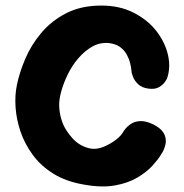

<svg xmlns="http://www.w3.org/2000/svg" viewBox="-20 -671 664 691"><path d="M280 -7Q217 -18 172 -46Q127 -74 98 -113.5Q69 -153 54 -197Q39 -241 36 -285Q33 -329 41 -366Q50 -410 71 -459.5Q92 -509 128.5 -552.5Q165 -596 218.5 -623.5Q272 -651 345 -651Q411 -651 461.5 -625Q512 -599 543 -559Q574 -519 584.5 -473.5Q595 -428 581 -388Q581 -388 574.5 -377.5Q568 -367 553.5 -358Q539 -349 515 -352Q490 -355 476.5 -368.5Q463 -382 458.5 -395Q454 -408 454 -408Q454 -408 453 -418Q452 -428 448.5 -443Q445 -458 436.5 -474Q428 -490 412.5 -501.5Q397 -513 372 -516Q340 -519 312.5 -503.5Q285 -488 262.5 -462Q240 -436 224.5 -404.5Q209 -373 200.5 -342.5Q192 -312 193 -289Q194 -266 200 -244.5Q206 -223 217 -205Q228 -187 242 -172Q256 -157 273 -148Q290 -139 308 -136Q329 -133 352.5 -142.5Q376 -152 396.5 -167.5Q417 -183 425 -199Q425 -199 431 -207Q437 -215 449.5 -224Q462 -233 481.5 -235Q501 -237 528 -225Q551 -214 562 -201.5Q573 -189 575.5 -175.5Q578 -162 575.5 -151.5Q573 -141 570 -134Q567 -127 567 -127Q567 -127 557.5 -111.5Q548 -96 528 -74Q508 -52 474.5 -32Q441 -12 393 -3.5Q345 5 280 -7Z"/></svg>

Font: Sour Gummy
Style: Bold
Weight: 700
Designer: Stefie Justprince
Foundry: Eifetstype
Version: Version 1.000